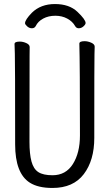

<svg xmlns="http://www.w3.org/2000/svg" viewBox="-20 -913 540 951"><path d="M252 -893Q323 -893 363.5 -854.5Q404 -816 404 -799Q404 -792 393.5 -782.5Q383 -773 370 -773Q358 -773 352 -784Q339 -807 313 -821Q287 -835 254 -835Q220 -835 194 -821Q168 -807 157 -784Q151 -773 138 -773Q125 -773 114.5 -782.5Q104 -792 104 -798Q104 -815 138 -850Q182 -893 252 -893ZM240 18Q169 18 128 -8Q55 -54 55 -198Q55 -618 53.5 -648Q52 -678 52 -695Q52 -707 78 -707Q94 -707 110.5 -699.5Q127 -692 127 -680Q127 -668 126.5 -639Q126 -610 126 -210Q126 -150 136 -113Q146 -76 170 -60.5Q194 -45 240 -45Q306 -45 341 -100.5Q376 -156 376 -242Q376 -595 373 -697Q373 -709 399 -709Q415 -709 432 -701.5Q449 -694 449 -682Q449 -670 448 -645Q447 -620 447 -230Q447 -119 395 -50.5Q343 18 240 18Z"/></svg>

Font: Moon Stars Kai T HW
Style: Regular
Weight: 400
Designer: GuiWonder
Version: Version 1.101